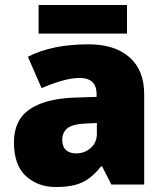

<svg xmlns="http://www.w3.org/2000/svg" viewBox="-20 -741 663 771"><path d="M336 -563Q441 -563 500 -511Q559 -459 559 -363V0H427L390 -73H386Q363 -44 338.5 -25.5Q314 -7 282 1.5Q250 10 204 10Q132 10 84 -34Q36 -78 36 -169Q36 -258 97.5 -301Q159 -344 276 -349L368 -352V-360Q368 -397 350 -412.5Q332 -428 301 -428Q268 -428 228 -416.5Q188 -405 147 -387L92 -513Q140 -538 200.5 -550.5Q261 -563 336 -563ZM325 -245Q273 -243 251.5 -226.5Q230 -210 230 -180Q230 -152 245 -138.5Q260 -125 285 -125Q320 -125 344.5 -147Q369 -169 369 -204V-247ZM490 -721V-606H135V-721Z"/></svg>

Font: Noto Sans Thaana Black
Style: Regular
Weight: 900
Designer: David Williams
Foundry: Google Inc.
Version: Version 3.001; ttfautohint (v1.8.4.7-5d5b)